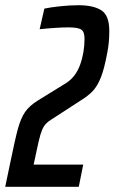

<svg xmlns="http://www.w3.org/2000/svg" viewBox="-39 -716 439 736"><path d="M105 -330 215 -398Q251 -421 268 -467.5Q285 -514 285 -568Q285 -595 272 -603Q259 -611 224 -611Q181 -611 113 -604L131 -683Q154 -688 191.5 -692Q229 -696 262 -696Q319 -696 349.5 -676.5Q380 -657 380 -597Q380 -552 372 -513Q361 -453 348 -420Q335 -387 317.5 -368Q300 -349 269 -330L155 -256Q138 -245 130 -232.5Q122 -220 116 -200Q110 -180 100 -132L90 -85H280L263 0H-19L-1 -86Q19 -184 30 -223.5Q41 -263 57 -286.5Q73 -310 105 -330Z"/></svg>

Font: Saira Ultra Condensed SemiBold
Style: Italic
Weight: 600
Width: 1
Italic angle: -12°
Designer: Hector Gatti with collaboration of the Omnibus-Type team
Foundry: Omnibus-Type
Version: Version 1.001; ttfautohint (v1.8)